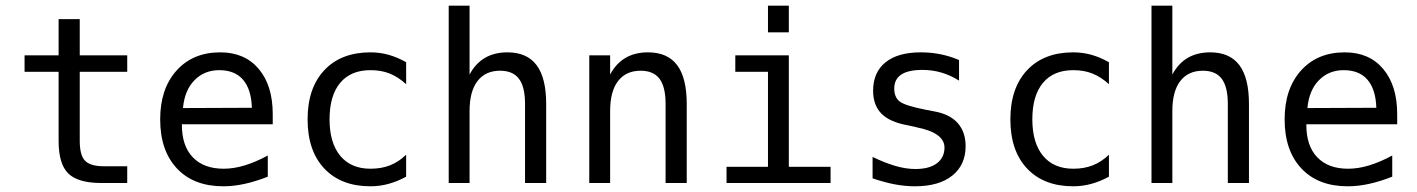

<svg xmlns="http://www.w3.org/2000/svg" viewBox="-20 -651 5040 683"><path d="M263.7 -583V-454.1H432.6V-395.5H263.7V-149.4Q263.7 -98.6 282.7 -79.1Q301.8 -59.6 348.6 -59.6H432.6V0H340.8Q257.8 0 223.1 -33.7Q188.5 -67.4 188.5 -149.4V-395.5H67.4V-454.1H188.5V-583Z M950.2 -245.1V-209H627V-207Q627 -131.8 666 -91.3Q705.1 -50.8 775.4 -50.8Q811.5 -50.8 850.1 -62.5Q888.7 -74.2 932.6 -97.7V-22.5Q890.6 -5.9 851.1 2.9Q811.5 11.7 774.4 11.7Q668.9 11.7 609.4 -51.8Q549.8 -115.2 549.8 -226.6Q549.8 -335 607.9 -399.9Q666 -464.8 763.7 -464.8Q850.6 -464.8 900.4 -405.8Q950.2 -346.7 950.2 -245.1ZM876 -267.6Q874 -333 844.7 -367.2Q815.4 -401.4 759.8 -401.4Q707 -401.4 671.9 -365.7Q636.7 -330.1 630.9 -266.6Z M1424.8 -22.5Q1394.5 -5.9 1362.8 2.9Q1331.1 11.7 1297.9 11.7Q1193.4 11.7 1133.8 -51.3Q1074.2 -114.3 1074.2 -226.6Q1074.2 -337.9 1133.8 -401.4Q1193.4 -464.8 1297.9 -464.8Q1331.1 -464.8 1362.3 -456.1Q1393.6 -447.3 1424.8 -429.7V-351.6Q1395.5 -377.9 1365.7 -389.6Q1335.9 -401.4 1297.9 -401.4Q1227.5 -401.4 1189.9 -356Q1152.3 -310.5 1152.3 -226.6Q1152.3 -142.6 1190.4 -96.7Q1228.5 -50.8 1297.9 -50.8Q1336.9 -50.8 1367.7 -63Q1398.4 -75.2 1424.8 -100.6Z M1922.9 -281.2V0H1847.7V-281.2Q1847.7 -341.8 1826.2 -370.6Q1804.7 -399.4 1758.8 -399.4Q1707 -399.4 1678.7 -362.8Q1650.4 -326.2 1650.4 -255.9V0H1576.2V-630.9H1650.4V-385.7Q1670.9 -424.8 1704.6 -444.8Q1738.3 -464.8 1785.2 -464.8Q1854.5 -464.8 1888.7 -419.4Q1922.9 -374 1922.9 -281.2Z M2422.9 -281.2V0H2347.7V-281.2Q2347.7 -341.8 2326.2 -370.6Q2304.7 -399.4 2258.8 -399.4Q2207 -399.4 2178.7 -362.8Q2150.4 -326.2 2150.4 -255.9V0H2076.2V-454.1H2150.4V-385.7Q2170.9 -424.8 2204.6 -444.8Q2238.3 -464.8 2285.2 -464.8Q2354.5 -464.8 2388.7 -419.4Q2422.9 -374 2422.9 -281.2Z M2595.7 -454.1H2786.1V-57.6H2934.6V0H2564.5V-57.6H2711.9V-395.5H2595.7ZM2711.9 -630.9H2786.1V-536.1H2711.9Z M3391.6 -437.5V-364.3Q3360.4 -383.8 3328.1 -393.1Q3295.9 -402.3 3261.7 -402.3Q3210.9 -402.3 3186 -385.7Q3161.1 -369.1 3161.1 -335.9Q3161.1 -305.7 3179.7 -290.5Q3198.2 -275.4 3272.5 -260.7L3302.7 -254.9Q3358.4 -245.1 3386.7 -213.4Q3415 -181.6 3415 -130.9Q3415 -64.5 3367.7 -26.4Q3320.3 11.7 3234.4 11.7Q3200.2 11.7 3163.6 4.9Q3127 -2 3084 -16.6V-92.8Q3126 -72.3 3164.1 -61Q3202.1 -49.8 3236.3 -49.8Q3286.1 -49.8 3313 -70.3Q3339.8 -90.8 3339.8 -126Q3339.8 -178.7 3240.2 -198.2L3237.3 -199.2L3210 -205.1Q3144.5 -216.8 3115.2 -247.1Q3085.9 -277.3 3085.9 -328.1Q3085.9 -393.6 3129.9 -429.2Q3173.8 -464.8 3255.9 -464.8Q3292 -464.8 3325.7 -458Q3359.4 -451.2 3391.6 -437.5Z M3924.8 -22.5Q3894.5 -5.9 3862.8 2.9Q3831.1 11.7 3797.9 11.7Q3693.4 11.7 3633.8 -51.3Q3574.2 -114.3 3574.2 -226.6Q3574.2 -337.9 3633.8 -401.4Q3693.4 -464.8 3797.9 -464.8Q3831.1 -464.8 3862.3 -456.1Q3893.6 -447.3 3924.8 -429.7V-351.6Q3895.5 -377.9 3865.7 -389.6Q3835.9 -401.4 3797.9 -401.4Q3727.5 -401.4 3689.9 -356Q3652.3 -310.5 3652.3 -226.6Q3652.3 -142.6 3690.4 -96.7Q3728.5 -50.8 3797.9 -50.8Q3836.9 -50.8 3867.7 -63Q3898.4 -75.2 3924.8 -100.6Z M4422.9 -281.2V0H4347.7V-281.2Q4347.7 -341.8 4326.2 -370.6Q4304.7 -399.4 4258.8 -399.4Q4207 -399.4 4178.7 -362.8Q4150.4 -326.2 4150.4 -255.9V0H4076.2V-630.9H4150.4V-385.7Q4170.9 -424.8 4204.6 -444.8Q4238.3 -464.8 4285.2 -464.8Q4354.5 -464.8 4388.7 -419.4Q4422.9 -374 4422.9 -281.2Z M4950.2 -245.1V-209H4627V-207Q4627 -131.8 4666 -91.3Q4705.1 -50.8 4775.4 -50.8Q4811.5 -50.8 4850.1 -62.5Q4888.7 -74.2 4932.6 -97.7V-22.5Q4890.6 -5.9 4851.1 2.9Q4811.5 11.7 4774.4 11.7Q4668.9 11.7 4609.4 -51.8Q4549.8 -115.2 4549.8 -226.6Q4549.8 -335 4607.9 -399.9Q4666 -464.8 4763.7 -464.8Q4850.6 -464.8 4900.4 -405.8Q4950.2 -346.7 4950.2 -245.1ZM4876 -267.6Q4874 -333 4844.7 -367.2Q4815.4 -401.4 4759.8 -401.4Q4707 -401.4 4671.9 -365.7Q4636.7 -330.1 4630.9 -266.6Z"/></svg>

Font: BabelStone Pseudographica Colour
Style: Regular
Weight: 400
Designer: Andrew West
Foundry: BabelStone
Version: Version 16.0.0